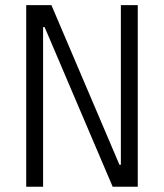

<svg xmlns="http://www.w3.org/2000/svg" viewBox="-20 -713 626 733"><path d="M410.2 0H505.9V-693.4H441.4V-84H436L176.3 -693.4H80.1V0H144.5V-609.4H150.4Z"/></svg>

Font: Cascadia Code PL Light
Style: Regular
Weight: 300
Monospace: yes
Designer: Aaron Bell
Foundry: Saja Typeworks
Version: Version 2404.023